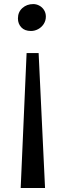

<svg xmlns="http://www.w3.org/2000/svg" viewBox="-20 -745 314 942"><path d="M205 -663.5Q205 -644 194.8 -627.8Q184.5 -611.5 167.5 -602.2Q150.5 -593 132 -593Q101 -593 84.5 -610.8Q68 -628.5 68 -654.5Q68 -686 89.8 -705.5Q111.5 -725 143 -725Q159 -725 173.2 -717.2Q187.5 -709.5 196.2 -695.5Q205 -681.5 205 -663.5ZM201 177.5H81.5L110.5 -484.5H169.5Z"/></svg>

Font: Merriweather 12pt
Style: Regular
Weight: 400
Designer: Eben Sorkin
Foundry: Eben Sorkin
Version: Version 2.100